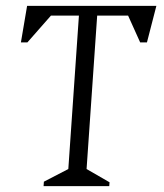

<svg xmlns="http://www.w3.org/2000/svg" viewBox="-20 -632 558 652"><path d="M128 0 129 -15 212 -58 248 -579H153L73 -488H51L72 -612H511L479 -488H456L415 -579H310L274 -58L352 -13L351 0Z"/></svg>

Font: Ancizar Serif Light
Style: Italic
Weight: 300
Italic angle: -4°
Designer: Cesar Puertas, Viviana Monsalve, Julian Moncada, Julian Prieto, Jose Castro, Felipe Aragon, Mariel Hernandez, Sara Alarc
Version: Version 8.100